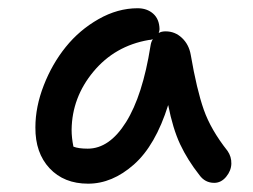

<svg xmlns="http://www.w3.org/2000/svg" viewBox="-20 -728 613 466"><path d="M65.9 -418.9Q65.9 -468.8 86.2 -520.8Q106.4 -572.8 139.6 -614Q172.9 -655.3 219.2 -681.6Q265.6 -708 314 -708Q336.9 -708 351.8 -694.8Q366.7 -681.6 367.2 -657.2Q367.2 -653.8 365.2 -647.9Q371.6 -651.9 381.8 -651.9Q404.8 -651.9 421.6 -636Q438.5 -620.1 442.9 -595.2Q457.5 -510.3 474.6 -461.7Q491.7 -413.1 532.2 -361.8Q542 -347.7 541.5 -330.6Q541 -313.5 528.8 -298.8Q516.6 -284.2 500 -284.2Q477.5 -284.2 463.9 -303.2Q435.1 -339.8 417.2 -377.9Q399.4 -416 388.2 -473.1Q357.4 -375 304.9 -328.6Q252.4 -282.2 193.8 -282.2Q135.3 -282.2 100.3 -319.6Q65.4 -356.9 65.9 -418.9ZM153.8 -413.1Q153.8 -393.6 158.2 -372.1Q170.4 -367.2 192.9 -367.2Q245.6 -367.2 285.9 -431.6Q326.2 -496.1 345.2 -616.2Q346.7 -627 351.1 -632.8Q345.2 -630.9 340.8 -630.9Q258.8 -616.7 206.8 -554.2Q154.8 -491.7 153.8 -413.1Z"/></svg>

Font: Shantell Sans Normal
Style: Regular
Weight: 400
Designer: Stephen Nixon, Anya Danilova, Shantell Martin
Foundry: Arrow Type
Version: Version 1.006;[559af2be0]